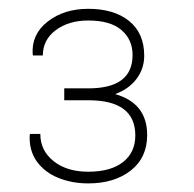

<svg xmlns="http://www.w3.org/2000/svg" viewBox="-20 -742 446 442"><path d="M183.6 -538.6Q285.2 -538.6 285.2 -615.2Q285.2 -650.9 259.5 -672.9Q233.9 -694.8 183.1 -694.8Q138.2 -694.8 108.4 -672.6Q78.6 -650.4 78.6 -614.3H56.2L55.2 -617.2Q52.2 -663.1 89.8 -692.4Q127.4 -721.7 183.1 -721.7Q242.7 -721.7 277.3 -693.6Q312 -665.5 312 -613.8Q312 -584 294.4 -560.5Q276.9 -537.1 245.1 -525.4Q318.8 -504.4 318.8 -431.2Q318.8 -378.9 281 -349.4Q243.2 -319.8 183.1 -319.8Q145.5 -319.8 114.3 -332.5Q83 -345.2 64.9 -370.1Q46.9 -395 48.3 -430.7L49.3 -433.6H72.8Q72.8 -395.5 103.3 -371.1Q133.8 -346.7 183.1 -346.7Q234.9 -346.7 263.2 -368.9Q291.5 -391.1 291.5 -430.2Q291.5 -511.2 183.6 -511.2H127.9V-538.6Z"/></svg>

Font: Roboto Slab Thin
Style: Regular
Weight: 100
Designer: Google
Version: Version 2.000; ttfautohint (v1.8.1.43-b0c9)